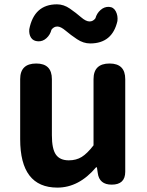

<svg xmlns="http://www.w3.org/2000/svg" viewBox="-20 -853 677 887"><path d="M558.6 -487.3V-59.6Q558.6 0 496.1 0Q438.5 0 431.6 -53.7L427.7 -80.1H423.8Q344.7 13.7 245.1 13.7Q73.2 13.7 73.2 -210V-487.3Q73.2 -559.6 147.5 -559.6Q219.7 -559.6 219.7 -487.3V-228.5Q219.7 -165 238.3 -138.7Q256.8 -112.3 297.9 -112.3Q332 -112.3 357.4 -127.9Q382.8 -143.6 412.1 -181.6V-487.3Q412.1 -559.6 486.3 -559.6Q558.6 -559.6 558.6 -487.3ZM115.2 -717.8Q137.7 -833 243.2 -833Q274.4 -833 303.2 -813Q332 -793 354.5 -773.4Q377 -753.9 393.6 -753.9Q410.2 -753.9 420.9 -768.6Q426.8 -791 444.3 -806.6Q461.9 -822.3 483.4 -821.3Q504.9 -820.3 515.1 -800.3Q525.4 -780.3 522.5 -755.9Q499 -652.3 396.5 -652.3Q365.2 -652.3 335.9 -671.9Q306.6 -691.4 283.7 -710.9Q260.7 -730.5 245.1 -730.5Q228.5 -730.5 217.8 -715.8Q211.9 -692.4 194.8 -676.8Q177.7 -661.1 156.2 -662.1Q133.8 -663.1 123.5 -678.7Q113.3 -694.3 115.2 -717.8Z"/></svg>

Font: GenSenMaruGothic TW TTF Bold
Style: Regular
Weight: 700
Version: Version 1.301